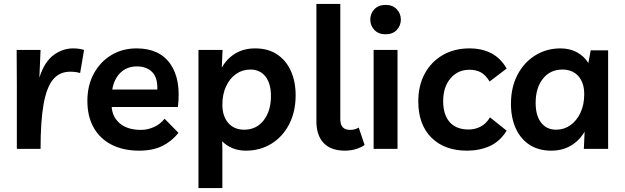

<svg xmlns="http://www.w3.org/2000/svg" viewBox="-20 -760 3189 980"><path d="M389 -387Q369 -394 338 -394Q284 -394 251 -354.5Q218 -315 202.5 -228.5Q187 -142 187 0H66V-326L65 -505H187L181 -364Q207 -445 253.5 -479Q300 -513 353 -513Q369 -513 383 -511Q397 -509 409 -505Z M691 9Q609 9 549.5 -21.5Q490 -52 458 -109Q426 -166 426 -245Q426 -324 459 -384.5Q492 -445 548.5 -479Q605 -513 677 -513Q794 -513 849.5 -433.5Q905 -354 888 -214H550Q554 -161 593 -129Q632 -97 700 -97Q732 -97 764.5 -111Q797 -125 820 -154L891 -82Q857 -39 808.5 -15Q760 9 691 9ZM679 -421Q628 -421 595 -389Q562 -357 553 -303H783Q785 -365 756 -393Q727 -421 679 -421Z M993 200V-505H1116L1112 -415Q1139 -462 1182 -487.5Q1225 -513 1282 -513Q1349 -513 1395 -482Q1441 -451 1465 -397Q1489 -343 1489 -274Q1489 -190 1456 -126Q1423 -62 1365.5 -26.5Q1308 9 1235 9Q1197 9 1166 -4Q1135 -17 1114 -39L1115 0V200ZM1226 -98Q1289 -98 1326 -146Q1363 -194 1363 -270Q1363 -334 1335 -369.5Q1307 -405 1258 -405Q1217 -405 1185 -382.5Q1153 -360 1134 -319.5Q1115 -279 1115 -226Q1115 -167 1145 -132.5Q1175 -98 1226 -98Z M1741 9Q1669 9 1632 -30Q1595 -69 1595 -141V-740H1717V-151Q1717 -97 1767 -97Q1792 -97 1811 -109L1841 -20Q1825 -8 1798 0.5Q1771 9 1741 9Z M2009 -505V0H1887V-505ZM1948 -585Q1912 -585 1891 -607Q1870 -629 1870 -660Q1870 -691 1891 -713Q1912 -735 1948 -735Q1984 -735 2005 -713Q2026 -691 2026 -660Q2026 -629 2005 -607Q1984 -585 1948 -585Z M2364 9Q2249 9 2182 -57.5Q2115 -124 2115 -243Q2115 -323 2148 -384Q2181 -445 2240 -479Q2299 -513 2376 -513Q2440 -513 2488 -488Q2536 -463 2566 -410L2479 -344Q2460 -376 2435.5 -390Q2411 -404 2376 -404Q2317 -404 2279.5 -360Q2242 -316 2242 -244Q2242 -174 2275.5 -136.5Q2309 -99 2372 -99Q2405 -99 2433.5 -114Q2462 -129 2481 -161L2566 -93Q2532 -38 2480 -14.5Q2428 9 2364 9Z M3084 -503V0H2960L2964 -88Q2937 -42 2893.5 -16.5Q2850 9 2794 9Q2728 9 2682 -21.5Q2636 -52 2612 -106Q2588 -160 2588 -230Q2588 -314 2621 -377.5Q2654 -441 2711.5 -477Q2769 -513 2841 -513Q2889 -513 2926 -492.5Q2963 -472 2983 -438L2995 -503ZM2850 -405Q2788 -405 2751 -358Q2714 -311 2714 -235Q2714 -170 2742 -134Q2770 -98 2819 -98Q2859 -98 2891.5 -121Q2924 -144 2943 -185Q2962 -226 2962 -279Q2962 -338 2932 -371.5Q2902 -405 2850 -405Z"/></svg>

Font: Livvic SemiBold
Style: Regular
Weight: 600
Designer: Jacques Le Bailly, Baron von Fonthausen
Version: Version 1.001; ttfautohint (v1.8.2)